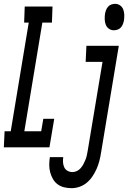

<svg xmlns="http://www.w3.org/2000/svg" viewBox="-47 -769 669 1002"><path d="M-27 0 -23 -84H9L103 -651H79L82 -735H227L224 -651H174L80 -84H168L179 -149H236L211 0ZM547 -611Q533 -611 521.5 -619Q510 -627 505 -640Q500 -653 499.5 -667.5Q499 -682 501 -697Q503 -707 506.5 -716.5Q510 -726 517 -734Q524 -742 534 -745.5Q544 -749 553 -749Q568 -749 579.5 -741Q591 -733 596 -720Q601 -707 601.5 -692.5Q602 -678 600 -663Q598 -653 594.5 -643.5Q591 -634 584 -626Q577 -618 567 -614.5Q557 -611 547 -611ZM327 213Q307 213 288 208.5Q269 204 254 193Q239 182 229.5 165.5Q220 149 215 130.5Q210 112 210 92Q210 72 213 52Q213 52 213 51.5Q213 51 213 51H283Q283 51 283 51.5Q283 52 283 52Q281 65 282 79Q283 93 288.5 104.5Q294 116 305.5 122.5Q317 129 331 129Q343 129 354.5 123.5Q366 118 374.5 108Q383 98 389 86.5Q395 75 399.5 63.5Q404 52 406.5 40Q409 28 411 16L488 -446H400L404 -530H573L480 30Q477 50 471.5 71Q466 92 457.5 111.5Q449 131 436.5 150Q424 169 407 183.5Q390 198 369 205.5Q348 213 327 213Z"/></svg>

Font: Iosevka Slab MdExObl
Style: Regular
Weight: 500
Width: 7
Italic angle: -9°
Monospace: yes
Designer: Belleve Invis
Foundry: Belleve Invis
Version: Version 11.1.1; ttfautohint (v1.8.3)